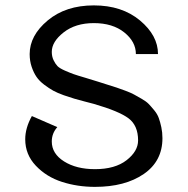

<svg xmlns="http://www.w3.org/2000/svg" viewBox="-20 -687 707 723"><path d="M591.7 -166.7Q591.7 -80 521.2 -31.7Q450.8 16.7 337.5 16.7Q271.7 16.7 213.3 -2.1Q155 -20.8 115 -62.9Q75 -105 75 -162.5Q75 -205 100 -250L195.8 -208.3Q175 -185 175 -154.2Q175 -108.3 221.2 -79.2Q267.5 -50 337.5 -50Q413.3 -50 456.7 -83.8Q500 -117.5 500 -158.3Q500 -214.2 464.2 -241.3Q428.3 -268.3 333.3 -295.8Q323.3 -298.3 299.6 -304.6Q275.8 -310.8 260 -315.4Q244.2 -320 220.4 -328.3Q196.7 -336.7 180.8 -345.4Q165 -354.2 146.7 -367.9Q128.3 -381.7 117.5 -397.5Q106.7 -413.3 99.2 -435.4Q91.7 -457.5 91.7 -483.3Q91.7 -553.3 159.6 -610Q227.5 -666.7 333.3 -666.7Q439.2 -666.7 507.1 -610Q575 -553.3 575 -483.3H491.7Q491.7 -530 447.9 -565Q404.2 -600 333.3 -600Q264.2 -600 219.6 -565Q175 -530 175 -491.7Q175 -474.2 181.7 -460.4Q188.3 -446.7 196.2 -438.3Q204.2 -430 224.2 -421.2Q244.2 -412.5 257.1 -407.9Q270 -403.3 301.2 -394.2Q332.5 -385 350 -379.2Q360 -375.8 384.2 -368.3Q408.3 -360.8 419.6 -357.1Q430.8 -353.3 452.1 -345.4Q473.3 -337.5 484.6 -331.2Q495.8 -325 513.3 -315Q530.8 -305 540 -295.4Q549.2 -285.8 560.8 -271.7Q572.5 -257.5 577.9 -242.5Q583.3 -227.5 587.5 -207.9Q591.7 -188.3 591.7 -166.7Z"/></svg>

Font: BoonBaan
Style: Regular
Weight: 400
Designer: Sungsit Sawaiwan
Foundry: FontUni
Version: Version 2.0